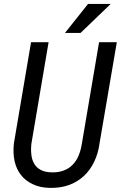

<svg xmlns="http://www.w3.org/2000/svg" viewBox="-20 -920 599 951"><path d="M528.3 -900.4H416L301.8 -756.8H378.9ZM473.1 -210.4 558.6 -710.9H470.7L385.7 -209.5C382.3 -187.5 377 -168 369.6 -149.9C362.3 -131.8 352.1 -116.7 339.8 -104C327.6 -91.3 312.5 -81.5 294.9 -75.2C277.3 -68.4 256.8 -65.4 233.9 -66.4C211.9 -66.9 194.3 -71.3 180.7 -79.1C167 -86.4 156.2 -96.7 148.9 -109.9C141.6 -122.6 136.7 -137.7 135.3 -154.8C133.3 -171.9 133.3 -189.9 135.7 -209.5L220.7 -710.9H133.8L48.8 -210C45.4 -178.2 46.4 -148.9 52.2 -122.1C58.1 -95.2 68.8 -72.3 84 -53.2C99.1 -33.7 118.7 -18.6 143.1 -7.3C167 4.4 195.8 10.3 229 10.7C263.7 11.2 294.9 6.3 322.8 -3.9C350.6 -14.2 375 -29.3 396 -48.8C417 -68.4 433.6 -91.8 446.8 -119.6C460 -147 468.8 -177.2 473.1 -210.4Z"/></svg>

Font: Roboto Condensed
Style: Italic
Weight: 400
Designer: Google
Version: Version 1.000;PS 001.000;hotconv 1.0.88;makeotf.lib2.5.64775